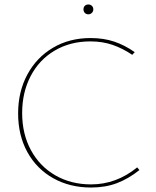

<svg xmlns="http://www.w3.org/2000/svg" viewBox="-20 -833 695 858"><path d="M61 -326Q61 -423 102 -499.5Q143 -576 216.5 -619.5Q290 -663 385 -663Q443 -663 490.5 -647Q538 -631 582 -600L571 -588Q528 -617 483 -632.5Q438 -648 384 -648Q294 -648 224.5 -607Q155 -566 117 -493Q79 -420 79 -328Q79 -234 118.5 -161.5Q158 -89 228 -49Q298 -9 387 -9Q500 -9 593 -85L603 -73Q554 -34 502.5 -14.5Q451 5 387 5Q292 5 218 -36.5Q144 -78 102.5 -153Q61 -228 61 -326ZM353 -791Q353 -801 359 -807Q365 -813 375 -813Q384 -813 390.5 -807Q397 -801 397 -791Q397 -782 390.5 -775.5Q384 -769 375 -769Q365 -769 359 -775.5Q353 -782 353 -791Z"/></svg>

Font: Ysabeau Thin
Style: Regular
Weight: 200
Designer: Christian Thalmann (Catharsis Fonts)
Version: Version 0.003